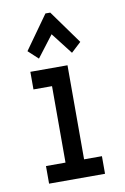

<svg xmlns="http://www.w3.org/2000/svg" viewBox="-80 -735 510 784"><g transform="rotate(-10 175.0 -343.5)"><path d="M59 0V-73H140V-390H63V-463H217V-73H291V0ZM107 -510 66 -548 165 -687H185L285 -548L244 -510L175 -599Z"/></g></svg>

Font: Inconsolata ExtraCondensed SemiBold
Style: Regular
Weight: 600
Width: 2
Monospace: yes
Designer: Raph Levien, Cyreal, Brenton Simpson
Foundry: Raph Levien, Cyreal, Google
Version: Version 3.001; ttfautohint (v1.8.2.53-6de2)